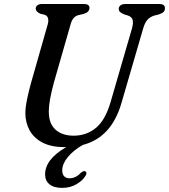

<svg xmlns="http://www.w3.org/2000/svg" viewBox="-20 -720 843 958"><path d="M532 -211.5 638.5 -578Q645.5 -604 642.2 -619.5Q639 -635 618.5 -642.5L600.5 -648Q585.5 -654.5 579 -660.2Q572.5 -666 572.5 -676Q572.5 -686 581 -693Q589.5 -700 605.5 -700H776Q803 -700 803 -679Q803 -667 796.2 -660.5Q789.5 -654 773 -648L748.5 -642Q727 -634.5 714.5 -620Q702 -605.5 693.5 -575L586 -206Q536 -33.5 393.5 3Q346 30 318.2 64Q290.5 98 290.5 130Q290.5 150 300.5 159.8Q310.5 169.5 326.5 169.5Q358.5 169.5 382.5 143Q394.5 132 403.5 134Q408.5 135 410.8 141.2Q413 147.5 406 158Q393 180.5 361.8 199Q330.5 217.5 290 217.5Q249 217.5 227 199.5Q205 181.5 205 150.5Q205 74.5 310.5 14Q306 14 301.5 14Q235 14 191.8 -8.8Q148.5 -31.5 127.5 -70.2Q106.5 -109 106.5 -156.5Q107 -187.5 116 -229.5Q125 -271.5 135.5 -308.5L218 -598Q223 -614.5 219.8 -628Q216.5 -641.5 203.5 -646L181 -651.5Q158 -662 158 -678Q158.5 -687 166.5 -693.5Q174.5 -700 189.5 -700H399.5Q426.5 -700 426.5 -680Q426 -659 397 -650.5L369.5 -644Q342.5 -636.5 332.5 -599.5L249 -308.5Q223.5 -214.5 223.5 -165Q223 -104.5 256.2 -73.8Q289.5 -43 347.5 -43Q412 -43 459 -82.2Q506 -121.5 532 -211.5Z"/></svg>

Font: Fraunces 9pt Soft
Style: Italic
Weight: 400
Italic angle: -16°
Version: Version 1.000;[0bf87f6ff]